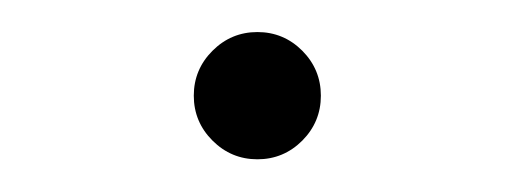

<svg xmlns="http://www.w3.org/2000/svg" viewBox="-20 -571 316 118"><path d="M138.2 -473.1Q122.1 -473.1 110.6 -484.6Q99.1 -496.1 99.1 -512.2Q99.1 -528.3 110.6 -539.8Q122.1 -551.3 138.2 -551.3Q154.3 -551.3 165.8 -539.8Q177.2 -528.3 177.2 -512.2Q177.2 -496.1 165.8 -484.6Q154.3 -473.1 138.2 -473.1Z"/></svg>

Font: Inter ExtraLight
Style: Regular
Weight: 250
Designer: Rasmus Andersson
Foundry: rsms
Version: Version 4.001;git-66647c0bb